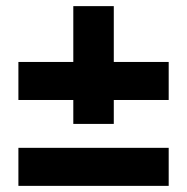

<svg xmlns="http://www.w3.org/2000/svg" viewBox="-20 -674 609 626"><path d="M40 -68V-192H530V-68ZM219 -270V-348H40V-472H219V-654H351V-472H530V-348H351V-270Z"/></svg>

Font: Golos Text SemiBold
Style: Regular
Weight: 600
Designer: A.Korolkova, Vitaly Kuzmin
Foundry: ParaType Ltd
Version: Version 2.004